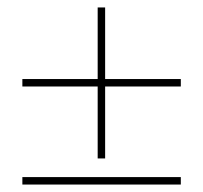

<svg xmlns="http://www.w3.org/2000/svg" viewBox="-20 -514 545 515"><path d="M465 -39V-19H40V-39ZM262 -302H465V-282H262V-89H242V-282H40V-302H242V-494H262Z"/></svg>

Font: Rozha One
Style: Regular
Weight: 400
Designer: Tim Donaldson, Indian Type Foundry
Foundry: Indian Type Foundry
Version: Version 1.301;PS 1.0;hotconv 1.0.78;makeotf.lib2.5.61930; tt